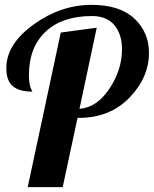

<svg xmlns="http://www.w3.org/2000/svg" viewBox="-20 -770 633 790"><path d="M230 -636 378 -656 307 -322Q379 -328 430.5 -405.5Q482 -483 482 -568Q482 -628 451 -666Q420 -704 358 -704Q236 -704 167.5 -639.5Q99 -575 99 -461Q99 -438 102 -423.5Q105 -409 109 -402Q113 -395 113 -393Q59 -393 32.5 -415.5Q6 -438 6 -490Q6 -588 118 -669Q230 -750 357 -750Q473 -750 533 -693.5Q593 -637 593 -553Q593 -451 512.5 -368Q432 -285 304 -285H299L238 0H94Z"/></svg>

Font: Lobster 1.4
Style: Regular
Weight: 400
Designer: Pablo Impallari
Foundry: Pablo Impallari. www.impallari.com
Version: Version 1.4